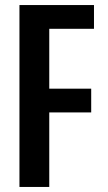

<svg xmlns="http://www.w3.org/2000/svg" viewBox="-20 -740 427 760"><path d="M57 0V-720H175V0ZM119 -295V-389H341V-295ZM119 -626V-720H352V-626Z"/></svg>

Font: Instrument Sans Condensed SemiBold
Style: Regular
Weight: 600
Width: 3
Designer: Rodrigo Fuenzalida
Foundry: fragTYPE
Version: Version 1.000;gftools[0.9.28]